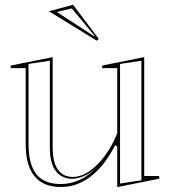

<svg xmlns="http://www.w3.org/2000/svg" viewBox="-20 -748 696 783"><path d="M228.2 14.6Q156.7 14.6 120.8 -29.2Q84.8 -73 84.8 -161.6V-470.1H23.5V-480.7L194.8 -515V-146.4Q194.8 -86.5 216 -56.5Q237.1 -26.5 276.8 -26.5Q310.2 -26.5 344.2 -49.6Q378.2 -72.7 408.1 -113.2Q437.9 -153.7 458.1 -204.8V-470.1H396.8V-480.7L568.1 -515V-30.3H629.4V-19.3L458.1 15V-149.6L450.1 -156.4Q406.1 -71.4 350.2 -28.4Q294.3 14.6 228.2 14.6ZM556.6 -500.5 469.6 -487.2V0.5L556.6 -12.8ZM183.3 -500.5 96.3 -487.2V-162.1Q96.3 -77.2 128.4 -37.3Q160.5 2.5 228.2 2.5Q268.1 2.5 305.2 -14.6Q342.3 -31.7 377.1 -68.3Q350.1 -41.6 321.8 -29.6Q293.6 -17.6 266.4 -18.9Q224.6 -23.7 203.9 -55.5Q183.3 -87.3 183.3 -146.9ZM374.5 -582.1 179.4 -702.2 278 -728.4 382.8 -589.5ZM365.7 -602.1 272.5 -713.9 211.7 -699.1 363.1 -600.8Z"/></svg>

Font: Kalnia Glaze Thin
Style: Regular
Weight: 100
Version: Version 1.110